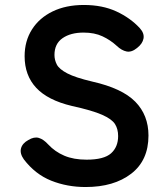

<svg xmlns="http://www.w3.org/2000/svg" viewBox="-20 -738 664 772"><path d="M324 14Q250 14 186 -11.5Q122 -37 76 -97Q59 -121 64.5 -141.5Q70 -162 94 -175Q117 -189 136 -183.5Q155 -178 174 -157Q201 -128 238.5 -112Q276 -96 328 -96Q398 -96 426.5 -121.5Q455 -147 455 -191Q455 -219 442.5 -239Q430 -259 390.5 -276.5Q351 -294 269 -312Q172 -335 125.5 -385Q79 -435 79 -512Q79 -573 108.5 -619.5Q138 -666 191.5 -692Q245 -718 317 -718Q392 -718 448 -692Q504 -666 542 -625Q561 -604 557 -583Q553 -562 531 -545Q509 -527 489 -531Q469 -535 449 -554Q424 -577 392 -592Q360 -607 316 -607Q264 -607 231.5 -584.5Q199 -562 199 -517Q199 -497 208.5 -478.5Q218 -460 250.5 -443Q283 -426 351 -410Q471 -383 524 -329Q577 -275 577 -193Q577 -93 507.5 -39.5Q438 14 324 14Z"/></svg>

Font: Zen Maru Gothic
Style: Bold
Weight: 700
Designer: Yoshimichi Ohira
Foundry: Positype
Version: Version 1.001